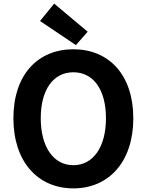

<svg xmlns="http://www.w3.org/2000/svg" viewBox="-20 -1026 810 1060"><path d="M385 14C581 14 716 -133 716 -373C716 -613 581 -754 385 -754C189 -754 54 -614 54 -373C54 -133 189 14 385 14ZM385 -114C275 -114 205 -215 205 -373C205 -532 275 -627 385 -627C495 -627 565 -532 565 -373C565 -215 495 -114 385 -114ZM399 -777 464 -851 279 -1006 201 -910Z"/></svg>

Font: Source Han Sans JP
Style: Bold
Weight: 700
Designer: Ryoko NISHIZUKA 西塚涼子 (kana, bopomofo & ideographs); Paul D. Hunt (Latin, Greek & Cyrillic); Sandoll Communications 산돌커뮤니
Foundry: Adobe
Version: Version 2.002;hotconv 1.0.116;makeotfexe 2.5.65601